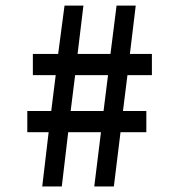

<svg xmlns="http://www.w3.org/2000/svg" viewBox="-20 -670 640 690"><path d="M233.9 -271H352.1L368.2 -399.9H250ZM78.1 -194.8V-271H164.1L180.2 -399.9H98.1V-476.1H189L211.9 -649.9H279.8L258.8 -476.1H377L398.9 -649.9H467.8L446.8 -476.1H525.9V-399.9H438L421.9 -271H505.9V-194.8H413.1L389.2 0H318.8L342.8 -194.8H225.1L202.1 0H131.8L154.8 -194.8Z"/></svg>

Font: SourceCodePro-Semibold
Style: Regular
Weight: 600
Monospace: yes
Designer: Paul D. Hunt
Foundry: Adobe Systems Incorporated
Version: Version 1.009;PS 1.000;hotconv 1.0.70;makeotf.lib2.5.5900